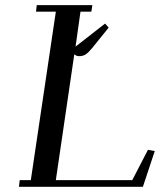

<svg xmlns="http://www.w3.org/2000/svg" viewBox="-20 -722 631 742"><path d="M53.2 0 56.2 -25.9H99.1L195.8 -676.8H119.1L122.1 -702.1H336.9L333 -676.8H291L272 -542L386.2 -630.9L399.9 -615.2L336.9 -537.1Q321.8 -518.6 311 -511.7Q300.3 -504.9 286.1 -504.9Q280.8 -504.9 275.9 -506.8Q271 -508.8 269 -510.7L267.1 -512.2L195.8 -25.9H491.2L551.8 -143.1L578.1 -138.2L532.2 0Z"/></svg>

Font: Dehuti Alt
Style: Bold-Italic
Weight: 700
Version: Version 1.2